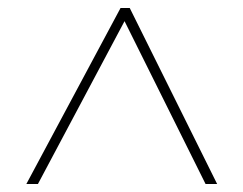

<svg xmlns="http://www.w3.org/2000/svg" viewBox="-20 -739 610 481"><path d="M46 -278 282 -719H305L524 -278H495L292 -686L75 -278Z"/></svg>

Font: Noto Sans Khmer UI Thin
Style: Regular
Weight: 100
Designer: Danh Hong and the Monotype Design Team
Foundry: Monotype Imaging Inc.
Version: Version 2.002; ttfautohint (v1.8.4.7-5d5b)